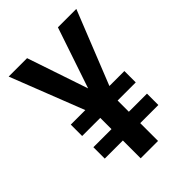

<svg xmlns="http://www.w3.org/2000/svg" viewBox="-209 -811 907 907"><g transform="rotate(-45 244.5 -357.0)"><path d="M244 -409 141 -714H18L162 -346H65V-270H186V-195H65V-119H186V0H302V-119H423V-195H302V-270H423V-346H323L470 -714H347Z"/></g></svg>

Font: Noto Sans Arabic UI Cn SmBd
Style: Regular
Weight: 600
Width: 3
Designer: Monotype Design Team, Nadine Chahine and Nizar Qandah
Foundry: Monotype Imaging Inc.
Version: Version 2.010